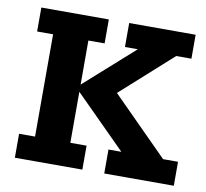

<svg xmlns="http://www.w3.org/2000/svg" viewBox="-69 -658 789 734"><g transform="rotate(10 325.5 -291.5)"><path d="M34 0V-93H96V-490H34V-583H296V-490H233V-319L425 -490H375V-583H633V-490H574L349 -288L348 -339L593 -93H651V0H381V-93H431L233 -291V-93H296V0Z"/></g></svg>

Font: Rokkitt SemiBold
Style: Bold
Weight: 700
Version: Version 3.103